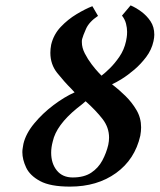

<svg xmlns="http://www.w3.org/2000/svg" viewBox="-20 -681 593 713"><path d="M448 -528Q449 -533 450.5 -542Q452 -551 452 -563Q452 -577 448 -593Q444 -609 433 -623L465 -661Q484 -653 504.5 -638Q525 -623 539 -602Q553 -581 553 -552Q553 -542 550 -528Q543 -496 523 -469.5Q503 -443 479 -422.5Q455 -402 432.5 -388Q410 -374 396 -368Q421 -349 445.5 -325Q470 -301 487 -272Q504 -243 504 -208Q504 -194 501 -177Q481 -89 411 -38.5Q341 12 240 12Q167 12 129 -8.5Q91 -29 77 -59Q63 -89 63 -116Q63 -124 64.5 -132Q66 -140 67 -147Q76 -185 107 -222.5Q138 -260 178.5 -290.5Q219 -321 257 -338Q254 -341 251.5 -344Q249 -347 246 -350Q218 -378 192.5 -410Q167 -442 167 -485Q167 -499 170 -515Q179 -553 205.5 -581Q232 -609 264.5 -628.5Q297 -648 323 -658L344 -622Q311 -600 299.5 -574Q288 -548 285 -536Q284 -533 284 -530Q284 -527 284 -524Q284 -504 295 -482.5Q306 -461 320.5 -442Q335 -423 346 -411.5Q357 -400 357 -400Q369 -409 387.5 -427Q406 -445 423.5 -470.5Q441 -496 448 -528ZM250 -22Q292 -22 318.5 -39.5Q345 -57 360 -85Q375 -113 382 -143Q385 -157 385 -170Q385 -208 360.5 -239.5Q336 -271 298 -305Q291 -299 282 -291.5Q273 -284 266 -279Q189 -216 176 -156Q170 -134 170 -114Q170 -74 191 -48Q212 -22 250 -22Z"/></svg>

Font: Libertinus Serif SemiBold
Style: Italic
Weight: 600
Italic angle: -11.5°
Designer: Philipp H. Poll, Khaled Hosny
Foundry: Caleb Maclennan
Version: Version 7.051;RELEASE